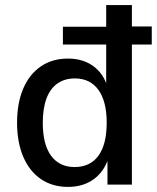

<svg xmlns="http://www.w3.org/2000/svg" viewBox="-20 -725 616 754"><path d="M247 9Q186 9 141 -21.5Q96 -52 71.5 -109Q47 -166 47 -243Q47 -320 71 -376.5Q95 -433 140 -464Q185 -495 247 -495Q305 -495 345.5 -466Q386 -437 402 -384H397V-550H227V-620H397V-705H498V-621H576V-550H498V0H402V-107H407Q390 -52 348.5 -21.5Q307 9 247 9ZM273 -69Q334 -69 366.5 -113.5Q399 -158 399 -243Q399 -327 366.5 -372Q334 -417 274 -417Q234 -417 205.5 -397Q177 -377 162.5 -338Q148 -299 148 -243Q148 -158 180.5 -113.5Q213 -69 273 -69Z"/></svg>

Font: Nunito Sans 10pt SemiCondensed SemiBold
Style: Regular
Weight: 600
Width: 4
Designer: Vernon Adams
Foundry: Vernon Adams
Version: Version 3.101;gftools[0.9.27]